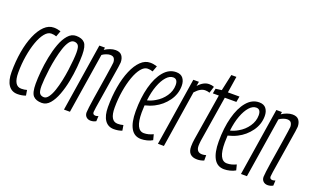

<svg xmlns="http://www.w3.org/2000/svg" viewBox="-76 -1036 2303 1419"><g transform="rotate(20 1075.5 -326.5)"><path d="M109 10Q63 10 38 -26Q13 -62 13 -129Q13 -214 26 -289Q39 -364 63.5 -421.5Q88 -479 121.5 -511.5Q155 -544 196 -544Q222 -544 250 -535L233 -489Q215 -496 193 -496Q166 -496 142 -466.5Q118 -437 100 -386.5Q82 -336 71.5 -272.5Q61 -209 61 -142Q61 -37 122 -37Q146 -37 166 -43L173 -1Q144 10 109 10Z M300 10Q254 10 232 -14Q210 -38 210 -109Q210 -150 215 -205.5Q220 -261 231.5 -320Q243 -379 261.5 -429.5Q280 -480 307.5 -511.5Q335 -543 371 -543Q417 -543 439 -519Q461 -495 461 -425Q461 -384 456 -328Q451 -272 439.5 -213.5Q428 -155 409 -104Q390 -53 363 -21.5Q336 10 300 10ZM301 -35Q320 -35 336.5 -58Q353 -81 365.5 -118Q378 -155 387.5 -199.5Q397 -244 403 -288.5Q409 -333 412 -369Q415 -405 415 -426Q415 -472 403 -485Q391 -498 371 -498Q351 -498 334.5 -475.5Q318 -453 305.5 -415.5Q293 -378 283.5 -333.5Q274 -289 268 -245Q262 -201 259 -164.5Q256 -128 256 -108Q256 -62 268 -48.5Q280 -35 301 -35Z M556 -534H600L597 -515Q616 -528 638.5 -536Q661 -544 681 -544Q716 -544 731.5 -523.5Q747 -503 747 -471Q747 -464 742.5 -433.5Q738 -403 730.5 -358.5Q723 -314 715.5 -264.5Q708 -215 700.5 -170.5Q693 -126 688.5 -95.5Q684 -65 684 -58Q684 -37 706 -37Q710 -37 715 -38Q720 -39 728 -42L726 -1Q715 5 704.5 7.5Q694 10 684 10Q663 10 649.5 -3Q636 -16 636 -38Q636 -48 640 -80Q644 -112 651 -157Q658 -202 666 -250.5Q674 -299 680.5 -342.5Q687 -386 691.5 -415.5Q696 -445 696 -451Q696 -470 687.5 -483.5Q679 -497 655 -497Q643 -497 625 -490.5Q607 -484 594 -474L519 0H472Z M867 10Q821 10 796 -26Q771 -62 771 -129Q771 -214 784 -289Q797 -364 821.5 -421.5Q846 -479 879.5 -511.5Q913 -544 954 -544Q980 -544 1008 -535L991 -489Q973 -496 951 -496Q924 -496 900 -466.5Q876 -437 858 -386.5Q840 -336 829.5 -272.5Q819 -209 819 -142Q819 -37 880 -37Q904 -37 924 -43L931 -1Q902 10 867 10Z M1169 -13Q1151 -2 1126.5 4Q1102 10 1081 10Q1027 10 1000.5 -36.5Q974 -83 974 -170Q974 -277 996.5 -361.5Q1019 -446 1060.5 -495Q1102 -544 1158 -544Q1195 -544 1212.5 -521Q1230 -498 1230 -462Q1230 -397 1191 -343Q1152 -289 1093 -259Q1059 -242 1021 -233Q1019 -206 1019 -177Q1019 -38 1086 -38Q1121 -38 1158 -56ZM1150 -500Q1122 -500 1096.5 -471.5Q1071 -443 1052 -392.5Q1033 -342 1025 -274Q1056 -281 1086 -299Q1130 -324 1158 -365Q1186 -406 1186 -452Q1186 -500 1150 -500Z M1339 -534 1333 -499Q1373 -544 1417 -544Q1440 -544 1456 -537L1440 -485Q1423 -491 1405 -491Q1387 -491 1368.5 -481Q1350 -471 1328 -447L1258 0H1211L1295 -534Z M1575 -43V-1Q1549 10 1522 10Q1448 10 1448 -66Q1448 -93 1453 -124L1512 -489H1465L1472 -528L1519 -534L1547 -663H1587L1567 -534H1658L1650 -489H1559L1501 -128Q1500 -117 1499 -107.5Q1498 -98 1498 -90Q1498 -38 1544 -38Q1557 -38 1575 -43Z M1822 -13Q1804 -2 1779.5 4Q1755 10 1734 10Q1680 10 1653.5 -36.5Q1627 -83 1627 -170Q1627 -277 1649.5 -361.5Q1672 -446 1713.5 -495Q1755 -544 1811 -544Q1848 -544 1865.5 -521Q1883 -498 1883 -462Q1883 -397 1844 -343Q1805 -289 1746 -259Q1712 -242 1674 -233Q1672 -206 1672 -177Q1672 -38 1739 -38Q1774 -38 1811 -56ZM1803 -500Q1775 -500 1749.5 -471.5Q1724 -443 1705 -392.5Q1686 -342 1678 -274Q1709 -281 1739 -299Q1783 -324 1811 -365Q1839 -406 1839 -452Q1839 -500 1803 -500Z M1948 -534H1992L1989 -515Q2008 -528 2030.5 -536Q2053 -544 2073 -544Q2108 -544 2123.5 -523.5Q2139 -503 2139 -471Q2139 -464 2134.5 -433.5Q2130 -403 2122.5 -358.5Q2115 -314 2107.5 -264.5Q2100 -215 2092.5 -170.5Q2085 -126 2080.5 -95.5Q2076 -65 2076 -58Q2076 -37 2098 -37Q2102 -37 2107 -38Q2112 -39 2120 -42L2118 -1Q2107 5 2096.5 7.5Q2086 10 2076 10Q2055 10 2041.5 -3Q2028 -16 2028 -38Q2028 -48 2032 -80Q2036 -112 2043 -157Q2050 -202 2058 -250.5Q2066 -299 2072.5 -342.5Q2079 -386 2083.5 -415.5Q2088 -445 2088 -451Q2088 -470 2079.5 -483.5Q2071 -497 2047 -497Q2035 -497 2017 -490.5Q1999 -484 1986 -474L1911 0H1864Z"/></g></svg>

Font: Georama ExtraCondensed Light
Style: Italic
Weight: 300
Width: 2
Italic angle: -9°
Designer: Jean-Baptiste Levee
Foundry: Production Type
Version: Version 1.000